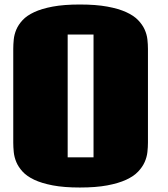

<svg xmlns="http://www.w3.org/2000/svg" viewBox="-20 -817 748 856"><path d="M281.7 -115.7H397V-663.1H281.7ZM335.9 19Q265.1 19 215.3 9.5Q165.5 0 132.6 -15.6Q99.6 -31.2 80.8 -51.8Q62 -72.3 52.7 -94.5Q43.5 -116.7 41.3 -139.2Q39.1 -161.6 39.1 -181.2V-599.1Q39.1 -618.7 41.3 -640.9Q43.5 -663.1 52.7 -685.1Q62 -707 80.8 -727.3Q99.6 -747.6 132.6 -762.9Q165.5 -778.3 215.1 -787.6Q264.6 -796.9 335.9 -796.9Q407.7 -796.9 458.3 -787.6Q508.8 -778.3 542.5 -762.9Q576.2 -747.6 595.7 -727.3Q615.2 -707 625 -685.1Q634.8 -663.1 637.2 -640.9Q639.6 -618.7 639.6 -599.1V-181.2Q639.6 -161.6 637.2 -139.2Q634.8 -116.7 625 -94.5Q615.2 -72.3 595.7 -51.8Q576.2 -31.2 542.5 -15.6Q508.8 0 458.3 9.5Q407.7 19 335.9 19Z"/></svg>

Font: Coda Caption ExtraBold
Style: Regular
Weight: 800
Designer: vernon adams
Foundry: vernon adams
Version: Version 1.002